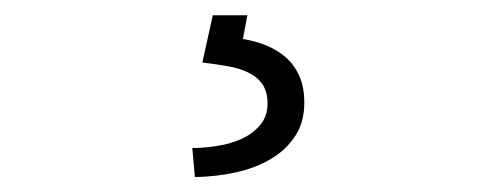

<svg xmlns="http://www.w3.org/2000/svg" viewBox="-20 -20 640 252"><path d="M304.7 0 298.8 31.2Q314.9 33.7 329.3 39.6Q343.8 45.4 355 55.2Q366.2 64.9 372.8 79.6Q379.4 94.2 379.4 114.7Q379.4 140.1 367.7 158.2Q356 176.3 336.2 188.2Q316.4 200.2 290.3 206.1Q264.2 211.9 235.8 212.4L232.4 174.3Q248.5 174.3 266.1 171.4Q283.7 168.5 297.9 161.9Q312 155.3 321.5 144Q331.1 132.8 331.1 115.7Q331.1 100.1 324.2 90.3Q317.4 80.6 305.4 75Q293.5 69.3 277.8 66.7Q262.2 64 245.6 62L259.3 0Z"/></svg>

Font: TypoPRO Roboto Mono
Style: Regular
Weight: 300
Designer: Google
Version: Version 2.000986; 2015; ttfautohint (v1.3)